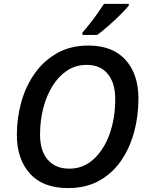

<svg xmlns="http://www.w3.org/2000/svg" viewBox="-20 -960 766 990"><path d="M331.1 9.8Q201.2 9.8 134 -65.2Q66.9 -140.1 66.9 -265.1Q66.9 -352.5 90.1 -434.8Q113.3 -517.1 159.9 -582.5Q206.5 -647.9 275.4 -686.5Q344.2 -725.1 435.5 -725.1Q560.5 -725.1 627.2 -651.4Q693.8 -577.6 693.8 -451.2Q693.8 -362.8 671.9 -280.5Q649.9 -198.2 605.2 -132.6Q560.5 -66.9 492.2 -28.6Q423.8 9.8 331.1 9.8ZM337.9 -90.3Q408.7 -90.3 461.9 -138.4Q515.1 -186.5 544.7 -268.1Q574.2 -349.6 574.2 -450.2Q574.2 -531.7 535.9 -578.6Q497.6 -625.5 426.8 -625.5Q371.6 -625.5 327.4 -596.9Q283.2 -568.4 251.7 -518.3Q220.2 -468.3 203.4 -403.6Q186.5 -338.9 186.5 -266.1Q186.5 -182.1 226.3 -136.2Q266.1 -90.3 337.9 -90.3ZM404.8 -779.8V-792Q421.9 -811 442.1 -836.7Q462.4 -862.3 481.7 -889.6Q501 -917 516.1 -939.9H644V-931.2Q629.9 -913.1 600.8 -884.3Q571.8 -855.5 539.3 -826.9Q506.8 -798.3 481 -779.8Z"/></svg>

Font: Open Sans SemiBold
Style: Italic
Weight: 600
Italic angle: -12°
Designer: Monotype Design Team
Foundry: Monotype Imaging Inc.
Version: Version 3.003; ttfautohint (v1.8.4)